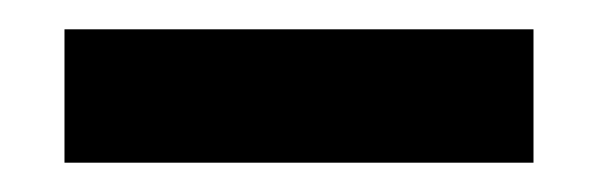

<svg xmlns="http://www.w3.org/2000/svg" viewBox="-20 81 409 131"><path d="M24 101H344V192H24Z"/></svg>

Font: Fundamental  Brigade Condensed
Style: Regular
Weight: 400
Width: 3
Designer: Peter Wiegel, original typeface by Carl Albert Fahrenwaldt 1901
Foundry: Peter Wiegel
Version: Version 0.000 2012 initial release